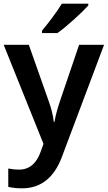

<svg xmlns="http://www.w3.org/2000/svg" viewBox="-20 -786 587 1046"><path d="M461 -756V-766H317C290 -721 240 -656 209 -619V-606H293C343 -641 428 -719 461 -756ZM0 -542 217 -2 201 42C181 97 146 138 84 138C61 138 39 135 25 132V232C43 236 67 240 100 240C204 240 275 180 316 72L547 -542H411L307 -236C294 -197 282 -156 277 -122H273C269 -160 259 -197 245 -236L137 -542Z"/></svg>

Font: Noto Sans Bamum SemiBold
Style: Regular
Weight: 600
Designer: Monotype Design Team
Foundry: Monotype Imaging Inc.
Version: Version 2.002